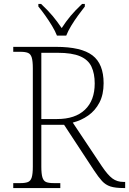

<svg xmlns="http://www.w3.org/2000/svg" viewBox="-20 -951 653 971"><path d="M47 0V-25H84Q108 -25 121.5 -30.5Q135 -36 140.5 -54Q146 -72 146 -108V-606Q146 -642 140.5 -660Q135 -678 121.5 -683.5Q108 -689 84 -689H47V-714H264Q391 -714 447.5 -671Q504 -628 504 -530Q504 -473 483 -432.5Q462 -392 426.5 -367Q391 -342 348 -331L496 -109Q525 -66 548.5 -48.5Q572 -31 604 -31H613V0H607Q563 0 538.5 -8Q514 -16 496 -35.5Q478 -55 455 -90L304 -320H189V-108Q189 -72 194.5 -54Q200 -36 213 -30.5Q226 -25 251 -25H285V0ZM269 -349Q360 -349 409.5 -396Q459 -443 459 -529Q459 -579 442.5 -614Q426 -649 385 -666.5Q344 -684 272 -684H189V-349ZM268 -771Q259 -794 243 -820.5Q227 -847 208.5 -873Q190 -899 174 -918V-931H188Q223 -898 246 -870.5Q269 -843 292 -809Q314 -843 337 -870.5Q360 -898 395 -931H409V-918Q394 -899 375 -873Q356 -847 340 -820.5Q324 -794 315 -771Z"/></svg>

Font: Noto Serif ExtraLight
Style: Regular
Weight: 200
Designer: Monotype Design Team
Foundry: Monotype Imaging Inc.
Version: Version 2.015; ttfautohint (v1.8.4.7-5d5b)